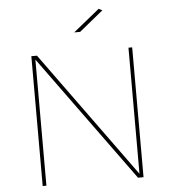

<svg xmlns="http://www.w3.org/2000/svg" viewBox="-60 -976 920 1030"><g transform="rotate(-5 399.5 -460.5)"><path d="M641.1 0 147.9 -679.2V0H127.9V-699.2H158.2L650.9 -20V-699.2H670.9V0ZM399.9 -806.2H368.2L509.8 -920.9L528.8 -911.1Z"/></g></svg>

Font: Montserrat
Style: Thin
Weight: 250
Designer: Julieta Ulanovsky
Foundry: Julieta Ulanovsky
Version: Version 1.000;PS 002.000;hotconv 1.0.70;makeotf.lib2.5.58329